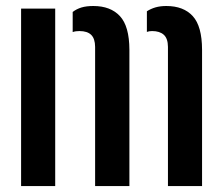

<svg xmlns="http://www.w3.org/2000/svg" viewBox="-20 -629 752 649"><path d="M51.3 0V-600H166.6V0ZM547.7 0V-470.6Q547.5 -499 533.6 -511.5Q519.7 -524 494.2 -524Q483.7 -524 476.5 -521.1V-590.9Q489.7 -599.4 505.7 -604.1Q521.7 -608.7 542.2 -608.7Q600.4 -608.7 631.6 -574.5Q662.8 -540.4 663 -461V0ZM301.5 0V-470.6Q301.3 -498.4 288.2 -511.2Q275.1 -524 248.5 -524Q242.7 -524 236.9 -523.3Q231 -522.5 225.7 -520.6V-588.6Q238.7 -598.6 255.3 -603.7Q271.9 -608.7 295.5 -608.7Q353.7 -608.7 385.4 -574.5Q417.1 -540.4 417.4 -461V0Z"/></svg>

Font: Big Shoulders Stencil Text Thin
Style: Regular
Weight: 100
Designer: Patric King
Foundry: XO Type Co
Version: Version 2.001